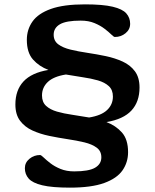

<svg xmlns="http://www.w3.org/2000/svg" viewBox="-20 -738 710 880"><path d="M300.5 122Q218.5 122 173.8 111.2Q129 100.5 111.5 80.5Q94 60.5 94 33Q94 7 115 -10.2Q136 -27.5 163.5 -27.5Q168.5 -27.5 180.2 -16Q192 -4.5 211 10.2Q230 25 257.2 36.2Q284.5 47.5 320 47.5Q386.5 47.5 415.5 30.8Q444.5 14 444.5 -17Q444.5 -45.5 423.2 -61.2Q402 -77 366.8 -85.5Q331.5 -94 289.5 -100.2Q247.5 -106.5 205.5 -115.2Q163.5 -124 128.5 -140Q93.5 -156 72 -184.5Q50.5 -213 50.5 -259Q50.5 -324.5 87.5 -364.5Q124.5 -404.5 202 -417.5Q159.5 -433.5 131.2 -465.2Q103 -497 103 -555.5Q103 -602.5 128.8 -639.2Q154.5 -676 213 -697Q271.5 -718 369.5 -718Q451.5 -718 496.5 -707.2Q541.5 -696.5 559 -676.5Q576.5 -656.5 576.5 -629Q576.5 -603 555.5 -585.8Q534.5 -568.5 506.5 -568.5Q501.5 -568.5 490 -580Q478.5 -591.5 459.2 -606.2Q440 -621 413 -632.2Q386 -643.5 350 -643.5Q283.5 -643.5 254.8 -626.8Q226 -610 226 -579Q226 -550.5 247.2 -534.8Q268.5 -519 303.8 -510.5Q339 -502 381 -495.8Q423 -489.5 464.8 -480.8Q506.5 -472 541.8 -456Q577 -440 598.2 -411.5Q619.5 -383 619.5 -337Q619.5 -271.5 582.5 -231.5Q545.5 -191.5 468 -178.5Q510.5 -162.5 538.8 -130.8Q567 -99 567 -40.5Q567 6 541.5 42.8Q516 79.5 457.5 100.8Q399 122 300.5 122ZM497.5 -295.5Q497.5 -326 478.8 -343.2Q460 -360.5 428.8 -369.5Q397.5 -378.5 359.2 -384Q321 -389.5 282 -396.5Q225.5 -387.5 199 -362.2Q172.5 -337 172.5 -300.5Q172.5 -270 191.2 -252.8Q210 -235.5 241.2 -226.5Q272.5 -217.5 310.8 -212Q349 -206.5 388.5 -199.5Q444.5 -208.5 471 -233.8Q497.5 -259 497.5 -295.5Z"/></svg>

Font: Newsreader Caption Medium
Style: Regular
Weight: 500
Designer: Hugues Gentile
Foundry: Production Type
Version: Version 1.001